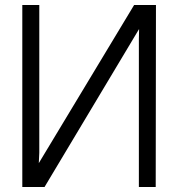

<svg xmlns="http://www.w3.org/2000/svg" viewBox="-20 -753 718 773"><path d="M607.9 -732.9 606.9 0H539.1V-595.2L540 -636.2L159.2 0H69.8V-732.9H138.2V-138.2L136.2 -96.2L520 -732.9Z"/></svg>

Font: Kreadon
Style: Regular
Weight: 400
Designer: kohakuno
Foundry: StudioGnu
Version: Version 1.000;Glyphs 3.1.2 (3151)